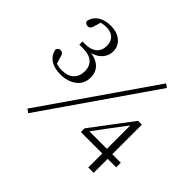

<svg xmlns="http://www.w3.org/2000/svg" viewBox="-169 -959 1211 1211"><g transform="rotate(45 437.0 -353.5)"><path d="M182 -290Q127 -290 92.5 -312.5Q58 -335 48 -379Q52 -391 59 -395.5Q66 -400 75 -400Q86 -400 94 -392Q102 -384 106 -363L124 -306L99 -330Q116 -323 132.5 -319Q149 -315 169 -315Q222 -315 249.5 -342Q277 -369 277 -414Q277 -458 249.5 -483Q222 -508 163 -508H133V-536H160Q206 -536 234 -559Q262 -582 262 -625Q262 -664 239.5 -685.5Q217 -707 176 -707Q160 -707 144 -704Q128 -701 109 -693L134 -714L119 -661Q115 -642 107 -634.5Q99 -627 87 -627Q68 -627 61 -646Q67 -676 86 -695.5Q105 -715 131.5 -724Q158 -733 188 -733Q247 -733 281 -704Q315 -675 315 -629Q315 -586 283 -555Q251 -524 195 -518L192 -526Q260 -523 295.5 -493.5Q331 -464 331 -413Q331 -354 287.5 -322Q244 -290 182 -290ZM721 0V-140V-153V-384H715L744 -405L649 -280L556 -154L560 -177V-166H845V-125H530V-158L735 -430H769V0ZM211 26 187 9 693 -722 717 -705Z"/></g></svg>

Font: Noto Serif KR
Style: Regular
Weight: 200
Designer: Ryoko NISHIZUKA 西塚涼子 (kana & ideographs); Frank Grießhammer (Latin, Greek & Cyrillic); Wenlong ZHANG 张文龙 (bopomofo); San
Foundry: Adobe
Version: Version 2.001;hotconv 1.1.0;makeotfexe 2.6.0